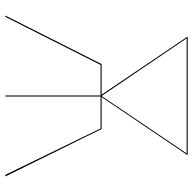

<svg xmlns="http://www.w3.org/2000/svg" viewBox="-22 -698 720 716"><g transform="rotate(90 338.0 -340.0)"><path d="M638 0H632L459 -355H340V0H336V-355H222L43 0H38L219 -359H333L118 -677V-679H119V-680H556V-679H557V-677L342 -359H461ZM338 -359 552 -676H123Z"/></g></svg>

Font: FiraGO Four
Style: Regular
Weight: 100
Designer: bBox Type
Foundry: bBox Type GmbH
Version: Version 1.001